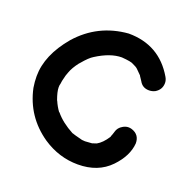

<svg xmlns="http://www.w3.org/2000/svg" viewBox="-104 -637 753 760"><g transform="rotate(20 272.0 -257.0)"><path d="M300 21Q221 21 152 -25Q56 -91 32 -204Q28 -228 28 -252Q28 -341 104 -431Q187 -525 313 -535Q443 -535 508 -424Q515 -412 515 -400Q515 -372 490 -357Q478 -351 465 -351Q437 -351 424 -375L412 -393V-394L391 -415Q385 -421 369 -428Q360 -434 320 -437Q272 -437 214 -400Q197 -390 172 -360Q171 -358 169 -357Q148 -330 140 -307L135 -293Q127 -263 127 -255Q125 -251 125 -240Q125 -222 137 -189L138 -188Q147 -167 160 -149L162 -148Q190 -114 239 -88Q242 -88 243 -87Q244 -86 283 -76L296 -75L325 -77L343 -83Q365 -95 385 -126L386 -130Q390 -139 393 -150Q398 -169 416 -179Q427 -186 440 -186Q446 -186 453 -184Q488 -173 488 -136Q484 -82 436 -32Q385 21 300 21Z"/></g></svg>

Font: Bad Comic
Style: Regular
Weight: 400
Designer: GGBotNet
Foundry: f0n7
Version: 0.9